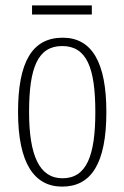

<svg xmlns="http://www.w3.org/2000/svg" viewBox="-20 -683 461 713"><path d="M99 -629H321V-663H99ZM211 10C318 10 375 -75 375 -267C375 -450 322 -543 213 -543C99 -543 47 -452 47 -267C47 -77 107 10 211 10ZM212 -21C126 -21 88 -106 88 -267C88 -431 120 -512 211 -512C302 -512 334 -431 334 -267C334 -106 302 -21 212 -21Z"/></svg>

Font: Noto Serif Sinhala ExtraCondensed ExtraLight
Style: Regular
Weight: 200
Width: 2
Designer: Jelle Bosma - Monotype Design Team
Foundry: Monotype Imaging Inc.
Version: Version 2.007